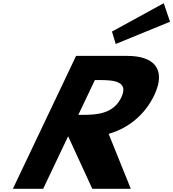

<svg xmlns="http://www.w3.org/2000/svg" viewBox="-20 -1172 1075 1192"><path d="M675.1 -976 698.5 -899 1035.5 -1037 996.6 -1152ZM452.3 -825 60 0H248L403 -326L553 0H792L654.5 -341C770.8 -373 878.2 -456 937.2 -580C1014.2 -742 937.7 -825 769.7 -825ZM466.3 -459 569 -675H595.6C681.5 -675 782 -670 733 -567C684 -464 578.8 -459 492.9 -459Z"/></svg>

Font: Hussar
Style: BdSuprExtOblFive
Weight: 700
Foundry: Cannot Into Space Fonts
Version: Version 2.00